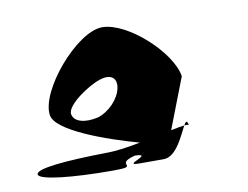

<svg xmlns="http://www.w3.org/2000/svg" viewBox="-59 -792 811 628"><g transform="rotate(-10 347.0 -478.0)"><path d="M24 -274C27 -256 131 -244 269 -244C367 -244 270 -260 348 -280C415 -278 295 -252 358 -252H439C482 -252 509 -322 524 -349C513 -348 498 -345 479 -341L544 -509C532 -590 399 -712 315 -712C230 -712 84 -540 97 -458C105 -405 266 -348 371 -319C331 -311 291 -305 259 -305C121 -303 21 -294 24 -274ZM166 -449C160 -479 239 -532 277 -544C314 -557 337 -542 330 -507C323 -472 289 -436 251 -424C209 -414 171 -422 166 -449ZM524 -349C533 -350 539 -349 539 -347C536 -365 531 -362 524 -349Z"/></g></svg>

Font: Ampere
Style: SCRevIta
Weight: 400
Version: Version 1